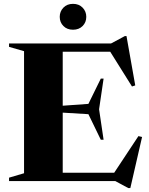

<svg xmlns="http://www.w3.org/2000/svg" viewBox="-20 -941 772 998"><path d="M27 0V-17.5L105 -40.5V-675L27 -697.5V-715H557L629 -753.5H637.5L683 -497L666 -491.5L553 -672H306V-391.5L439.5 -401L504 -532.5H518.5L495 -373L518.5 -214.5H504L439.5 -347.5L306 -355.5V-43H573.5L699.5 -233.5L718.5 -229L657.5 36.5H646.5L579 0ZM359.5 -786.5Q328.5 -786.5 309.5 -805.8Q290.5 -825 290.5 -853.5Q290.5 -881.5 309.5 -901.2Q328.5 -921 359.5 -921Q390.5 -921 409.5 -901.2Q428.5 -881.5 428.5 -853.5Q428.5 -825 409.5 -805.8Q390.5 -786.5 359.5 -786.5Z"/></svg>

Font: Newsreader 72pt
Style: Bold
Weight: 700
Designer: Hugues Gentile
Foundry: Production Type
Version: Version 1.003; ttfautohint (v1.8.3)